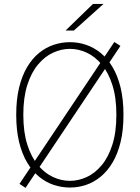

<svg xmlns="http://www.w3.org/2000/svg" viewBox="-20 -914 690 947"><path d="M76 -7 544 -707 574 -687.5 106 12.5ZM325 11Q284 11 245 -2Q206 -15 172.5 -42.5Q139 -70 113.8 -112.5Q88.5 -155 74.2 -213.5Q60 -272 60 -348Q60 -423.5 74.2 -482Q88.5 -540.5 113.8 -583Q139 -625.5 172.5 -652.8Q206 -680 245 -693Q284 -706 325 -706Q366 -706 404.5 -693Q443 -680 476.5 -652.8Q510 -625.5 535.2 -583Q560.5 -540.5 574.8 -482Q589 -423.5 589 -348Q589 -272 574.8 -213.5Q560.5 -155 535.2 -112.5Q510 -70 476.5 -42.5Q443 -15 404.5 -2Q366 11 325 11ZM325 -22Q367 -22 407.8 -40.8Q448.5 -59.5 481.5 -99Q514.5 -138.5 534.2 -200.2Q554 -262 554 -348Q554 -433.5 534.2 -495Q514.5 -556.5 481.5 -596Q448.5 -635.5 407.8 -654.2Q367 -673 325 -673Q282.5 -673 241.8 -654.2Q201 -635.5 167.8 -596Q134.5 -556.5 114.8 -495Q95 -433.5 95 -348Q95 -262 114.8 -200.2Q134.5 -138.5 167.8 -99Q201 -59.5 241.8 -40.8Q282.5 -22 325 -22ZM344.5 -763.5H303.5L438.5 -894.5H490.5Z"/></svg>

Font: Trispace Thin Thin
Style: Regular
Weight: 250
Version: Version 1.210